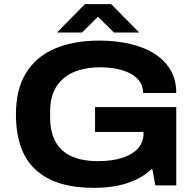

<svg xmlns="http://www.w3.org/2000/svg" viewBox="-20 -895 948 927"><path d="M433 12Q248 12 152.5 -75Q57 -162 57 -343Q57 -462 104.5 -541Q152 -620 243 -659.5Q334 -699 460 -699Q539 -699 606.5 -683.5Q674 -668 724.5 -636.5Q775 -605 803 -557.5Q831 -510 831 -446H671Q671 -478 654.5 -501.5Q638 -525 609.5 -540Q581 -555 544 -562.5Q507 -570 466 -570Q409 -570 364 -557Q319 -544 287 -517Q255 -490 238.5 -450.5Q222 -411 222 -357V-330Q222 -256 249 -209Q276 -162 327.5 -139.5Q379 -117 453 -117Q522 -117 571 -133Q620 -149 646.5 -179Q673 -209 673 -251V-258H439V-378H831V0H730L715 -81Q681 -49 638.5 -28.5Q596 -8 545 2Q494 12 433 12ZM255 -738 390 -875H517L652 -738H530L422 -845H484L376 -738Z"/></svg>

Font: Archivo SemiExpanded
Style: Bold
Weight: 700
Width: 6
Designer: Hector Gatti
Foundry: Omnibus-Type
Version: Version 2.001